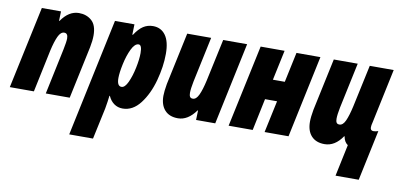

<svg xmlns="http://www.w3.org/2000/svg" viewBox="-87 -797 2652 1272"><g transform="rotate(10 1239.0 -161.5)"><path d="M105 -553H234L232 -489H235Q286 -563 354 -563Q405 -563 439.5 -532.5Q474 -502 474 -433Q474 -398 465 -353L390 0H229L294 -308Q305 -361 305 -383Q305 -418 280 -418Q256 -418 239.5 -382.5Q223 -347 209 -285L149 0H-13Z M597 -553H728L726 -483H730Q758 -526 787 -544.5Q816 -563 852 -563Q906 -563 936.5 -521Q967 -479 967 -396Q967 -311 941 -215.5Q915 -120 865 -55Q815 10 747 10Q714 10 689 -8Q664 -26 650 -58H647Q643 -21 634 30L589 240H429ZM801 -372Q801 -427 779 -427Q753 -427 731.5 -382.5Q710 -338 697.5 -279Q685 -220 685 -184Q685 -130 715 -130Q738 -130 757.5 -172.5Q777 -215 789 -273Q801 -331 801 -372Z M999 -120Q999 -149 1008 -201L1083 -553H1244L1179 -247Q1169 -197 1169 -170Q1169 -153 1174.5 -144Q1180 -135 1194 -135Q1217 -135 1233.5 -170.5Q1250 -206 1264 -269L1325 -553H1486L1369 0H1240L1242 -64H1239Q1186 10 1119 10Q1061 10 1030 -24.5Q999 -59 999 -120Z M1577 -553H1738L1695 -351H1775L1818 -553H1979L1862 0H1701L1747 -215H1666L1621 0H1459Z M2259 -10Q2234 -27 2228 -64H2225Q2175 10 2105 10Q2048 10 2016.5 -24Q1985 -58 1985 -120Q1985 -151 1994 -201L2069 -553H2230L2165 -247Q2155 -197 2155 -170Q2155 -153 2160.5 -144Q2166 -135 2180 -135Q2204 -135 2220 -170.5Q2236 -206 2250 -269L2311 -553H2472L2395 -189Q2389 -167 2389 -153Q2389 -131 2410 -131Q2425 -131 2442 -137L2370 203H2214Z"/></g></svg>

Font: Noto Sans UI CondBlack
Style: Italic
Weight: 900
Width: 3
Italic angle: -12°
Designer: Monotype Design Team
Foundry: Monotype Imaging Inc.
Version: Version 1.001